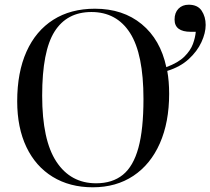

<svg xmlns="http://www.w3.org/2000/svg" viewBox="-20 -781 893 815"><path d="M374 14Q276 14 203.5 -30.5Q131 -75 92 -157Q53 -239 53 -351Q53 -474 92.5 -562Q132 -650 206 -697Q280 -744 383 -744Q502 -744 581.5 -678.5Q661 -613 686 -496Q737 -515 763 -541Q789 -567 799 -594.5Q809 -622 811 -646H790Q721 -646 721 -698Q721 -727 737.5 -744Q754 -761 781 -761Q819 -761 836 -735.5Q853 -710 853 -675Q853 -641 835 -602Q817 -563 781 -530Q745 -497 690 -480Q694 -458 696 -433.5Q698 -409 698 -383Q698 -262 658.5 -172.5Q619 -83 546 -34.5Q473 14 374 14ZM388 -3Q457 -3 501.5 -39Q546 -75 567.5 -153.5Q589 -232 589 -361Q589 -552 532 -641Q475 -730 368 -730Q264 -730 211.5 -647Q159 -564 159 -375Q159 -186 219.5 -94.5Q280 -3 388 -3Z"/></svg>

Font: Literata 72pt
Style: Regular
Weight: 400
Designer: Latin by Veronika Burian and Jose Scaglione. Greek by Irene Vlachou. Cyrillic by Vera Evstafieva.
Foundry: TypeTogether
Version: Version 3.002